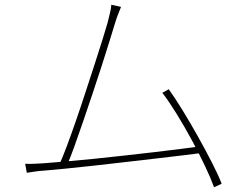

<svg xmlns="http://www.w3.org/2000/svg" viewBox="-20 -766 1040 809"><path d="M490 -737Q485 -723 478.5 -708Q472 -693 463 -663Q456 -640 442 -594.5Q428 -549 409.5 -491.5Q391 -434 370 -371.5Q349 -309 329 -250.5Q309 -192 292.5 -146.5Q276 -101 265 -76L231 -75Q243 -101 260.5 -147.5Q278 -194 298.5 -253Q319 -312 339.5 -375Q360 -438 379 -496Q398 -554 412 -599.5Q426 -645 433 -669Q441 -701 444.5 -716Q448 -731 449 -746ZM691 -390Q717 -354 749.5 -301Q782 -248 814.5 -190Q847 -132 873.5 -80Q900 -28 914 8L882 23Q869 -13 844 -66Q819 -119 787.5 -177Q756 -235 723.5 -287.5Q691 -340 664 -375ZM163 -78Q200 -81 254.5 -85.5Q309 -90 373 -96.5Q437 -103 503 -110.5Q569 -118 630.5 -125Q692 -132 741.5 -138.5Q791 -145 820 -149L835 -122Q803 -118 751 -111.5Q699 -105 636.5 -98Q574 -91 507 -83Q440 -75 375.5 -68Q311 -61 256.5 -55.5Q202 -50 165 -47Q146 -46 129.5 -43.5Q113 -41 93 -38L86 -76Q106 -75 125 -76Q144 -77 163 -78Z"/></svg>

Font: Shanggu Sans SC VF
Style: Regular
Weight: 250
Designer: GuiWonder
Version: Version 1.021